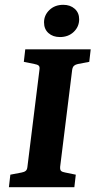

<svg xmlns="http://www.w3.org/2000/svg" viewBox="-20 -778 397 798"><path d="M17 0 23 -52 70 -61Q81 -63 87 -68Q93 -73 94 -85L144 -488Q146 -501 140.5 -505.5Q135 -510 123 -512L79 -521L85 -573H357L351 -521L304 -512Q294 -510 288 -505Q282 -500 280 -488L230 -85Q229 -72 234 -67.5Q239 -63 251 -61L295 -52L289 0ZM229 -624Q200 -624 181.5 -640.5Q163 -657 163 -685Q163 -715 185.5 -736.5Q208 -758 243 -758Q272 -758 290.5 -741.5Q309 -725 309 -698Q309 -667 286.5 -645.5Q264 -624 229 -624Z"/></svg>

Font: Yrsa
Style: Bold Italic
Weight: 700
Italic angle: -7.10001°
Version: Version 2.004